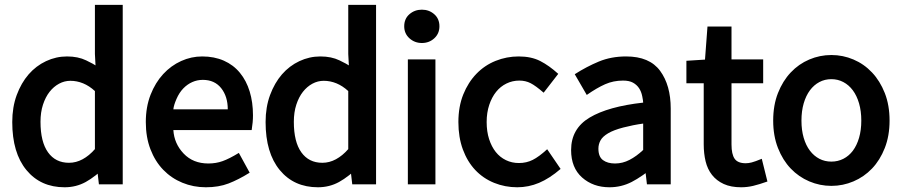

<svg xmlns="http://www.w3.org/2000/svg" viewBox="-20 -753 3738 796"><path d="M30.8 -247.1Q30.8 -308.6 49.3 -358.9Q67.9 -409.2 98.6 -444.6Q129.4 -480 170.9 -499.5Q212.4 -519 257.8 -519Q303.7 -519 337.2 -502.7Q370.6 -486.3 376 -481.9L373.5 -529.3V-732.9H488.8V11.2H390.1L380.9 -67.4H423.3Q375.5 -20.5 335.4 1.5Q295.4 23.4 248 23.4Q148.4 23.4 89.6 -47.9Q30.8 -119.1 30.8 -247.1ZM147.9 -248Q147.9 -165 179 -121.6Q210 -78.1 266.1 -78.1Q295.4 -78.1 322.5 -92.8Q349.6 -107.4 373.5 -134.8V-375.5Q350.1 -397 324.5 -407.5Q298.8 -418 272 -418Q247.1 -418 224.9 -406Q202.6 -394 185.5 -372.3Q168.5 -350.6 158.2 -319.1Q147.9 -287.6 147.9 -248Z M584.5 -247.1Q584.5 -309.6 604.2 -360.1Q624 -410.6 656.5 -445.8Q689 -481 731 -500Q772.9 -519 818.4 -519Q868.2 -519 908 -501.5Q947.8 -483.9 974.6 -451.2Q1001.5 -418.5 1015.1 -373.8Q1028.8 -329.1 1028.8 -274.9Q1028.8 -246.6 1023.4 -213.9H698.7Q702.1 -157.7 741.2 -116.5Q780.3 -75.2 843.8 -75.2Q875.5 -75.2 902.8 -85Q930.2 -94.7 970.2 -119.1L1015.1 -37.1Q968.8 -8.3 927.7 7.6Q886.7 23.4 833.5 23.4Q781.7 23.4 736.1 4.6Q690.4 -14.2 656.7 -49.1Q623 -84 603.8 -134Q584.5 -184.1 584.5 -247.1ZM924.3 -299.8Q924.3 -353 897 -387.5Q869.6 -421.9 820.8 -421.9Q797.9 -421.9 777.3 -412.8Q756.8 -403.8 740 -386.5Q723.1 -369.1 711.7 -342.8Q700.2 -316.4 698.7 -299.8Z M1081.1 -247.1Q1081.1 -308.6 1099.6 -358.9Q1118.2 -409.2 1148.9 -444.6Q1179.7 -480 1221.2 -499.5Q1262.7 -519 1308.1 -519Q1354 -519 1387.5 -502.7Q1420.9 -486.3 1426.3 -481.9L1423.8 -529.3V-732.9H1539.1V11.2H1440.4L1431.2 -67.4H1473.6Q1425.8 -20.5 1385.7 1.5Q1345.7 23.4 1298.3 23.4Q1198.7 23.4 1139.9 -47.9Q1081.1 -119.1 1081.1 -247.1ZM1198.2 -248Q1198.2 -165 1229.2 -121.6Q1260.3 -78.1 1316.4 -78.1Q1345.7 -78.1 1372.8 -92.8Q1399.9 -107.4 1423.8 -134.8V-375.5Q1400.4 -397 1374.8 -407.5Q1349.1 -418 1322.3 -418Q1297.4 -418 1275.1 -406Q1252.9 -394 1235.8 -372.3Q1218.8 -350.6 1208.5 -319.1Q1198.2 -287.6 1198.2 -248Z M1729 -574.7Q1699.2 -574.7 1677.5 -594.2Q1655.8 -613.8 1655.8 -644Q1655.8 -675.3 1677.5 -694.1Q1699.2 -712.9 1729 -712.9Q1758.8 -712.9 1780.3 -694.1Q1801.8 -675.3 1801.8 -644Q1801.8 -613.8 1780.5 -594.2Q1759.3 -574.7 1729 -574.7ZM1670.9 -506.8H1785.2V11.2H1670.9Z M1880.4 -247.1Q1880.4 -311 1900.6 -361.3Q1920.9 -411.6 1955.1 -447Q1989.3 -482.4 2034.9 -500.7Q2080.6 -519 2130.4 -519Q2182.6 -519 2219.7 -500Q2256.8 -481 2294.4 -446.8L2233.9 -368.7Q2200.7 -397.5 2179.7 -408.2Q2158.7 -418.9 2133.3 -418.9Q2104.5 -418.9 2079.6 -406.7Q2054.7 -394.5 2036.9 -372.3Q2019 -350.1 2008.3 -318.1Q1997.6 -286.1 1997.6 -247.1Q1997.6 -207.5 2007.8 -176Q2018.1 -144.5 2035.4 -122.8Q2052.7 -101.1 2077.4 -89.1Q2102.1 -77.1 2131.3 -77.1Q2162.6 -77.1 2188.5 -90.1Q2214.4 -103 2248.5 -134.3L2304.2 -52.7Q2258.3 -13.2 2214.8 5.1Q2171.4 23.4 2124.5 23.4Q2073.7 23.4 2028.6 5.1Q1983.4 -13.2 1950.4 -48.1Q1917.5 -83 1898.9 -133.5Q1880.4 -184.1 1880.4 -247.1Z M2347.7 -130.9Q2347.7 -219.7 2424.6 -265.6Q2501.5 -311.5 2646.5 -327.6Q2646.5 -334.5 2642.6 -354Q2638.7 -373.5 2629.2 -387.7Q2619.6 -401.9 2604 -410.4Q2588.4 -418.9 2563 -418.9Q2522.9 -418.9 2488.8 -403.8Q2454.6 -388.7 2412.6 -359.4L2362.8 -445.3Q2411.6 -476.6 2462.6 -497.8Q2513.7 -519 2575.7 -519Q2672.9 -519 2716.8 -459.2Q2760.7 -399.4 2760.7 -302.7V11.2H2662.1L2652.8 -68.4H2699.7Q2641.6 -20.5 2598.6 1.5Q2555.7 23.4 2506.8 23.4Q2439 23.4 2393.3 -17.1Q2347.7 -57.6 2347.7 -130.9ZM2460.9 -136.7Q2460.9 -103 2480 -89.1Q2499 -75.2 2529.8 -75.2Q2561 -75.2 2589.8 -90.1Q2618.7 -105 2646.5 -131.3V-240.7Q2604.5 -234.9 2564.2 -224.4Q2523.9 -213.9 2501.2 -200.4Q2478.5 -187 2469.7 -171.1Q2460.9 -155.3 2460.9 -136.7Z M2897.5 -407.7H2825.7V-501L2902.8 -505.9L2913.1 -643.1H3012.7V-506.8H3144V-407.7H3012.7V-153.8Q3012.7 -113.8 3025.6 -95Q3038.6 -76.2 3071.8 -76.2Q3083 -76.2 3096.4 -79.6Q3109.9 -83 3138.2 -94.7L3161.6 -0.5Q3127 11.7 3102.3 17.6Q3077.6 23.4 3052.7 23.4Q3010.3 23.4 2980.5 9.8Q2950.7 -3.9 2931.9 -27.8Q2913.1 -51.8 2905.3 -84.2Q2897.5 -116.7 2897.5 -154.8Z M3185.5 -252.9Q3185.5 -316.9 3205.3 -367.2Q3225.1 -417.5 3258.3 -452.6Q3291.5 -487.8 3335.2 -506.3Q3378.9 -524.9 3426.8 -524.9Q3474.6 -524.9 3518.3 -506.3Q3562 -487.8 3595.2 -452.6Q3628.4 -417.5 3648.2 -367.2Q3668 -316.9 3668 -252.9Q3668 -189.9 3648.2 -139.4Q3628.4 -88.9 3595.2 -54.2Q3562 -19.5 3518.3 -1Q3474.6 17.6 3426.8 17.6Q3378.9 17.6 3335.2 -1Q3291.5 -19.5 3258.3 -54.2Q3225.1 -88.9 3205.3 -139.4Q3185.5 -189.9 3185.5 -252.9ZM3302.7 -252.9Q3302.7 -213.4 3312 -181.6Q3321.3 -149.9 3337.9 -128.2Q3354.5 -106.4 3377 -94.7Q3399.4 -83 3426.8 -83Q3453.6 -83 3476.6 -94.7Q3499.5 -106.4 3515.9 -128.2Q3532.2 -149.9 3541.5 -181.6Q3550.8 -213.4 3550.8 -252.9Q3550.8 -292.5 3541.5 -324.5Q3532.2 -356.4 3515.6 -378.7Q3499 -400.9 3476.3 -412.8Q3453.6 -424.8 3426.8 -424.8Q3399.4 -424.8 3377 -412.8Q3354.5 -400.9 3337.9 -378.7Q3321.3 -356.4 3312 -324.5Q3302.7 -292.5 3302.7 -252.9Z"/></svg>

Font: Pyidaungsu Book
Style: Bold
Weight: 700
Designer: Sun Tun
Foundry: MCF
Version: Version 1.008;February 27, 2020;FontCreator 11.0.0.2408 32-b